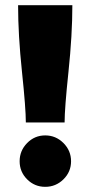

<svg xmlns="http://www.w3.org/2000/svg" viewBox="-20 -708 350 743"><path d="M50 -688H260Q260 -573 245 -430.5Q230 -288 230 -234H80Q80 -288 65 -430.5Q50 -573 50 -688ZM225.5 -14Q196 15 155 15Q114 15 85 -14Q56 -43 56 -84Q56 -125 85 -154.5Q114 -184 155 -184Q196 -184 225.5 -154.5Q255 -125 255 -84Q255 -43 225.5 -14Z"/></svg>

Font: Roundo
Style: Bold
Weight: 700
Designer: Namrata Goyal (Gurmukhi), Shiva Nallaperumal (Latin)
Foundry: Indian Type Foundry
Version: Version 1.000;PS 1.0;hotconv 1.0.88;makeotf.lib2.5.647800